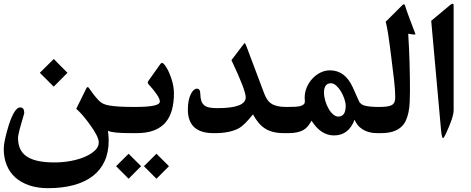

<svg xmlns="http://www.w3.org/2000/svg" viewBox="-20 -735 2514 1024"><path d="M687.5 -24.9Q658.2 -24.9 635.7 -25.6Q613.3 -26.4 597.7 -28.1Q582 -29.8 571.5 -32.2Q561 -34.7 555.7 -38.1Q557.6 -23.9 558.6 -10.7Q559.6 2.4 559.6 15.1Q559.6 77.6 537.8 125Q516.1 172.4 474.6 204.1Q433.1 235.8 373 252.2Q313 268.6 236.3 268.6Q180.7 268.6 136.5 253.7Q92.3 238.8 62 211.7Q31.7 184.6 15.9 145.8Q0 106.9 0 59.1Q0 19.5 26.4 -66.4Q57.1 -162.1 87.4 -162.1Q109.4 -162.1 109.4 -132.3Q109.4 -130.9 106.9 -122.3Q104.5 -113.8 100.8 -101.3Q97.2 -88.9 92.8 -74Q88.4 -59.1 84.7 -44.9Q81.1 -30.8 78.6 -18.6Q76.2 -6.3 76.2 0.5Q76.2 34.2 87.4 58.6Q98.6 83 122.1 99.1Q145.5 115.2 182.4 123.3Q219.2 131.3 270 131.3Q315.4 131.3 358.2 123.3Q400.9 115.2 433.8 100.8Q466.8 86.4 486.8 67.1Q506.8 47.9 506.8 24.9Q506.8 -5.9 459 -71.3Q438.5 -99.6 420.7 -120.1Q402.8 -140.6 386.7 -154.8L440.9 -264.6Q443.8 -270.5 447.8 -270.5Q451.7 -270.5 455.1 -264.6Q488.8 -215.8 511.2 -194.8Q519.5 -187.5 530.5 -181.9Q541.5 -176.3 561.5 -172.6Q581.5 -168.9 613.8 -166.7Q646 -164.6 697.8 -164.6H702.6Q706.5 -164.6 709.2 -158.7Q711.9 -152.8 713.6 -143.1Q715.3 -133.3 716.3 -120.6Q717.3 -107.9 717.3 -95.2Q717.3 -81.5 716.3 -69.1Q715.3 -56.6 713.6 -46.6Q711.9 -36.6 709.2 -30.8Q706.5 -24.9 702.6 -24.9ZM339.8 -346.7 266.6 -272.9 192.4 -346.7 266.6 -420.4Z M881.3 151.4 814.5 218.3 747.6 151.4 814.5 85ZM732.4 151.4 666 218.3 599.1 151.4 666 85ZM907.7 -237.3Q907.7 -189 897.2 -149.7Q886.7 -110.4 863.3 -82.5Q839.8 -54.7 801.8 -39.8Q763.7 -24.9 707.5 -24.9H692.9Q689 -24.9 686.3 -30.8Q683.6 -36.6 681.9 -46.6Q680.2 -56.6 679 -69.1Q677.7 -81.5 677.7 -95.2Q677.7 -107.9 679 -120.6Q680.2 -133.3 681.9 -143.1Q683.6 -152.8 686.3 -158.7Q689 -164.6 692.9 -164.6H697.8Q734.9 -164.6 760.5 -166.5Q786.1 -168.5 802 -172.1Q817.9 -175.8 825.2 -181.2Q832.5 -186.5 832.5 -193.8Q832.5 -219.7 771.5 -286.6Q768.1 -290.5 768.1 -294.9Q768.1 -299.8 771.5 -303.7L835 -393.1Q839.4 -399.4 844.2 -399.4Q849.6 -399.4 856.2 -391.4Q862.8 -383.3 869.6 -371.8Q876.5 -360.4 882.3 -346.7Q888.2 -333 892.1 -321.8Q907.7 -277.3 907.7 -237.3Z M1496.6 -24.9Q1463.4 -24.9 1438.2 -31Q1413.1 -37.1 1393.3 -49.8Q1373.5 -62.5 1358.2 -81.3Q1342.8 -100.1 1329.1 -125Q1283.2 -67.4 1255.4 -51.8Q1231.9 -38.6 1198 -31.5Q1164.1 -24.4 1118.7 -24.9Q981.9 -24.9 981.9 -150.9Q981.9 -177.7 986.3 -198.5Q990.7 -219.2 997.8 -233.4Q1004.9 -247.6 1013.4 -254.9Q1022 -262.2 1030.3 -262.2Q1047.9 -262.2 1048.3 -234.9Q1048.8 -211.9 1053.7 -197Q1058.6 -182.1 1069.6 -173.3Q1080.6 -164.6 1097.7 -161.4Q1114.7 -158.2 1139.2 -158.2Q1290.5 -158.2 1290.5 -215.8Q1290.5 -253.9 1214.4 -414.1L1275.9 -495.1Q1283.2 -504.9 1284.7 -504.9Q1288.1 -504.9 1293.5 -490.2L1388.7 -237.3Q1395.5 -219.2 1404.5 -205.3Q1413.6 -191.4 1426.8 -182.6Q1439.9 -173.8 1459.2 -169.2Q1478.5 -164.6 1506.3 -164.6H1511.2Q1515.1 -164.6 1517.8 -158.7Q1520.5 -152.8 1522.5 -143.1Q1524.4 -133.3 1525.4 -120.6Q1526.4 -107.9 1526.4 -95.2Q1526.4 -81.5 1525.4 -69.1Q1524.4 -56.6 1522.5 -46.6Q1520.5 -36.6 1517.8 -30.8Q1515.1 -24.9 1511.2 -24.9Z M1991.2 -24.9Q1966.8 -24.9 1947.3 -30.5Q1927.7 -36.1 1912.8 -45.7Q1897.9 -55.2 1887.5 -68.4Q1877 -81.5 1871.1 -96.7Q1839.4 -12.7 1761.2 -12.7Q1691.4 -12.7 1641.6 -91.3Q1632.3 -74.7 1622.3 -62.3Q1612.3 -49.8 1597.9 -41.5Q1583.5 -33.2 1563.7 -29.1Q1543.9 -24.9 1516.1 -24.9H1501.5Q1497.6 -24.9 1494.9 -30.8Q1492.2 -36.6 1490.5 -46.6Q1488.8 -56.6 1487.5 -69.1Q1486.3 -81.5 1486.3 -95.2Q1486.3 -107.9 1487.5 -120.6Q1488.8 -133.3 1490.5 -143.1Q1492.2 -152.8 1494.9 -158.7Q1497.6 -164.6 1501.5 -164.6H1506.3Q1534.2 -164.6 1553.2 -165.5Q1572.3 -166.5 1583.7 -169.9Q1595.2 -173.3 1600.6 -179.2Q1606 -185.1 1606 -194.8Q1606 -199.2 1605.5 -204.3Q1605 -209.5 1605 -214.4Q1605 -242.2 1615.7 -268.1Q1626.5 -293.9 1645 -314.5Q1663.6 -335 1688.2 -347.4Q1712.9 -359.9 1739.3 -359.9Q1820.8 -359.9 1861.8 -268.6L1896 -191.9Q1900.9 -185.1 1907.2 -179.9Q1913.6 -174.8 1925.3 -171.6Q1937 -168.5 1955.3 -166.5Q1973.6 -164.6 2001 -164.6H2005.9Q2010.3 -164.6 2012.9 -158.7Q2015.6 -152.8 2017.3 -143.1Q2019 -133.3 2020 -120.6Q2021 -107.9 2021 -95.2Q2021 -81.5 2020 -69.1Q2019 -56.6 2017.3 -46.6Q2015.6 -36.6 2012.9 -30.8Q2010.3 -24.9 2005.9 -24.9ZM1823.7 -170.4Q1823.7 -187.5 1816.4 -208.5Q1809.1 -229.5 1798.1 -247.8Q1787.1 -266.1 1772.9 -278.6Q1758.8 -291 1745.1 -291Q1708 -291 1708 -241.2Q1708 -220.7 1714.6 -198Q1721.2 -175.3 1731.7 -156.5Q1742.2 -137.7 1756.1 -125.5Q1770 -113.3 1784.2 -113.3Q1823.7 -113.3 1823.7 -170.4Z M2192.4 -562Q2193.4 -559.6 2194.3 -557.1Q2195.3 -554.7 2195.8 -552.7Q2195.3 -550.8 2189.5 -550.8Q2180.7 -550.8 2157.2 -555.2Q2162.1 -476.6 2164.3 -400.9Q2166.5 -325.2 2166.5 -248Q2166.5 -217.3 2165 -188.5Q2163.6 -159.7 2158.4 -135Q2153.3 -110.4 2143.6 -90.1Q2133.8 -69.8 2116.5 -55.2Q2099.1 -40.5 2073.2 -32.7Q2047.4 -24.9 2010.7 -24.9H1996.1Q1992.2 -24.9 1989.5 -30.8Q1986.8 -36.6 1985.1 -46.6Q1983.4 -56.6 1982.2 -69.1Q1981 -81.5 1981 -95.2Q1981 -107.9 1982.2 -120.6Q1983.4 -133.3 1985.1 -143.1Q1986.8 -152.8 1989.5 -158.7Q1992.2 -164.6 1996.1 -164.6H2001Q2027.3 -164.6 2044.2 -167Q2061 -169.4 2070.6 -175.3Q2080.1 -181.2 2084 -191.2Q2087.9 -201.2 2087.9 -216.8Q2087.9 -253.9 2081.8 -307.4Q2075.7 -360.8 2066.4 -432.6Q2057.6 -504.9 2050.5 -550.8Q2043.5 -596.7 2037.1 -619.1L2127.4 -709Q2131.8 -711.9 2133.8 -711.9Q2138.2 -711.9 2140.1 -706.1Q2147 -682.1 2160.4 -646.7Q2173.8 -611.3 2192.4 -562Z M2399.4 -147.9Q2399.4 -109.9 2357.9 -21.5Q2347.2 1.5 2342.8 1.5Q2335.9 1.5 2331.5 -49.3L2279.8 -624L2379.9 -707.5Q2389.2 -715.3 2394 -715.3Q2399.4 -715.3 2399.4 -704.1Z"/></svg>

Font: XB Kayhan
Style: Bold
Weight: 700
Designer: Behnam
Foundry: Irmug
Version: Version 7.300 2009